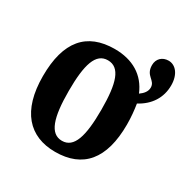

<svg xmlns="http://www.w3.org/2000/svg" viewBox="-147 -760 885 902"><g transform="rotate(30 295.0 -309.0)"><path d="M267 10C417 10 496 -82 496 -270C496 -311 492 -347 487 -379C549 -412 584 -466 584 -533C584 -592 554 -628 516 -628C482 -628 458 -605 458 -571C458 -512 506 -517 506 -476C506 -455 492 -438 472 -424C438 -507 366 -549 270 -549C118 -549 40 -458 40 -270C40 -82 126 10 267 10ZM269 -51C204 -51 180 -126 180 -270C180 -414 203 -487 268 -487C334 -487 357 -414 357 -270C357 -126 334 -51 269 -51Z"/></g></svg>

Font: Noto Serif Condensed
Style: Bold
Weight: 700
Width: 3
Designer: Monotype Design Team
Foundry: Monotype Imaging Inc.
Version: Version 2.015